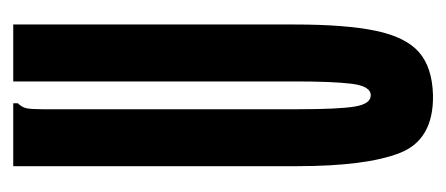

<svg xmlns="http://www.w3.org/2000/svg" viewBox="-212 -451 674 290"><g transform="rotate(-90 125.0 -306.0)"><path d="M126 11Q59 12 39 -39Q19 -90 19 -195V-623H114V-616Q108 -610 106.5 -603Q105 -596 105 -579V-194Q105 -132 109 -107.5Q113 -83 126 -83Q140 -83 143.5 -112Q147 -141 147 -197V-623H233V-198Q233 -121 223.5 -75.5Q214 -30 191 -10Q168 10 126 11Z"/></g></svg>

Font: Inconsolata UltraCondensed Black
Style: Regular
Weight: 900
Width: 1
Monospace: yes
Designer: Raph Levien, Cyreal, Brenton Simpson
Foundry: Raph Levien, Cyreal, Google
Version: Version 3.001; ttfautohint (v1.8.2.53-6de2)